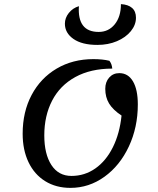

<svg xmlns="http://www.w3.org/2000/svg" viewBox="-20 -887 767 932"><path d="M90 -238Q90 -344 133.5 -426Q177 -508 255 -554Q333 -600 433 -600Q478 -600 511 -592Q523 -577 525 -554Q420 -554 345.5 -513Q271 -472 233 -398.5Q195 -325 195 -230Q195 -139 229.5 -86Q264 -33 327 -33Q391 -33 443 -69.5Q495 -106 528 -172.5Q561 -239 570 -326Q528 -354 509.5 -384.5Q491 -415 491 -456Q491 -489 510 -510.5Q529 -532 559 -532Q602 -532 625.5 -492Q649 -452 649 -380Q649 -269 605.5 -176Q562 -83 487 -29Q412 25 322 25Q252 25 199.5 -7.5Q147 -40 118.5 -99.5Q90 -159 90 -238ZM567 -867Q602 -865 621 -848.5Q640 -832 640 -801Q640 -766 615 -735.5Q590 -705 547.5 -687Q505 -669 453 -669Q378 -669 336.5 -698Q295 -727 295 -772Q295 -800 314 -824Q333 -848 363 -857Q355 -732 459 -732Q507 -732 537 -769Q567 -806 567 -867Z"/></svg>

Font: Lemonada Light
Style: Regular
Weight: 300
Designer: Mohamed Gaber (Arabic) Eduardo Tunni (Latin)
Foundry: Kief Type Foundry
Version: Version 3.006